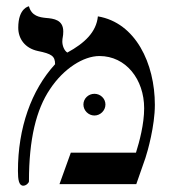

<svg xmlns="http://www.w3.org/2000/svg" viewBox="-20 -585 560 610"><path d="M291 -533C286 -483 249 -448 194 -418C184 -424 178 -440 178 -453C178 -466 181 -468 181 -485C181 -522 151 -526 126 -528C106 -530 80 -534 72 -565C72 -565 38 -560 38 -497C38 -462 59 -432 100 -423C144 -414 155 -407 155 -381C79 -298 37 -178 37 -42C37 -14 40 5 54 5C63 5 72 -4 72 -9C72 -143 95 -237 139 -302C182 -367 245 -407 296 -407C380 -407 438 -333 438 -241C438 -191 423 -135 412 -100H205L169 0H413L442 -83C449 -104 472 -185 472 -252C472 -383 411 -513 291 -533ZM245 -253C245 -234 261 -218 280 -218C299 -218 315 -234 315 -253C315 -272 299 -287 280 -287C261 -287 245 -272 245 -253Z"/></svg>

Font: Libertinus Serif
Style: Regular
Weight: 400
Designer: Philipp H. Poll, Khaled Hosny
Foundry: Caleb Maclennan
Version: Version 7.050;RELEASE